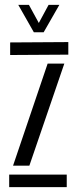

<svg xmlns="http://www.w3.org/2000/svg" viewBox="-20 -774 320 794"><path d="M18 0V-52H256V0ZM22 -546.5V-598.5L262.5 -600V-548ZM34 -89 177 -511H246L101.5 -89ZM120 -640.5 55.5 -754H99.5L140.5 -679L181 -754H225.5L160.5 -640.5Z"/></svg>

Font: Big Shoulders Stencil Display Thin
Style: Regular
Weight: 400
Version: Version 2.001